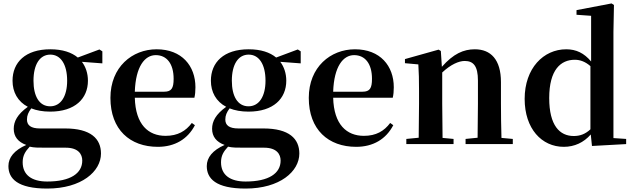

<svg xmlns="http://www.w3.org/2000/svg" viewBox="-20 -839 3693 1118"><path d="M272 -220C209 -220 175 -278 175 -369C175 -464 212 -521 273 -521C333 -521 371 -465 371 -369C371 -278 334 -220 272 -220ZM272 -189C417 -189 492 -265 492 -369C492 -412 479 -450 457 -479L576 -470V-540L559 -551L433 -504C397 -534 344 -552 273 -552C128 -552 53 -476 53 -369C53 -303 83 -248 142 -217C81 -173 60 -132 60 -89C60 -44 85 -12 133 5C63 36 29 78 29 128C29 201 82 259 255 259C455 259 568 159 568 55C568 -31 509 -91 359 -91H213C159 -91 137 -110 137 -143C137 -167 145 -185 162 -208C192 -196 229 -189 272 -189ZM153 15C178 21 202 21 248 21H363C436 21 459 59 459 96C459 170 391 218 255 218C165 218 112 180 112 106C112 68 126 44 153 15Z M899 16C998 16 1073 -29 1115 -110L1097 -123C1062 -76 1015 -48 944 -48C844 -48 769 -113 765 -270H1112C1116 -288 1118 -306 1118 -331C1118 -455 1039 -552 892 -552C750 -552 623 -449 623 -269C623 -84 737 16 899 16ZM765 -305C770 -452 823 -518 887 -518C951 -518 991 -468 991 -380C991 -326 979 -305 936 -305Z M1427 -220C1364 -220 1330 -278 1330 -369C1330 -464 1367 -521 1428 -521C1488 -521 1526 -465 1526 -369C1526 -278 1489 -220 1427 -220ZM1427 -189C1572 -189 1647 -265 1647 -369C1647 -412 1634 -450 1612 -479L1731 -470V-540L1714 -551L1588 -504C1552 -534 1499 -552 1428 -552C1283 -552 1208 -476 1208 -369C1208 -303 1238 -248 1297 -217C1236 -173 1215 -132 1215 -89C1215 -44 1240 -12 1288 5C1218 36 1184 78 1184 128C1184 201 1237 259 1410 259C1610 259 1723 159 1723 55C1723 -31 1664 -91 1514 -91H1368C1314 -91 1292 -110 1292 -143C1292 -167 1300 -185 1317 -208C1347 -196 1384 -189 1427 -189ZM1308 15C1333 21 1357 21 1403 21H1518C1591 21 1614 59 1614 96C1614 170 1546 218 1410 218C1320 218 1267 180 1267 106C1267 68 1281 44 1308 15Z M2054 16C2153 16 2228 -29 2270 -110L2252 -123C2217 -76 2170 -48 2099 -48C1999 -48 1924 -113 1920 -270H2267C2271 -288 2273 -306 2273 -331C2273 -455 2194 -552 2047 -552C1905 -552 1778 -449 1778 -269C1778 -84 1892 16 2054 16ZM1920 -305C1925 -452 1978 -518 2042 -518C2106 -518 2146 -468 2146 -380C2146 -326 2134 -305 2091 -305Z M2760 0H2966V-30L2900 -36C2898 -93 2897 -177 2897 -235V-361C2897 -493 2837 -552 2745 -552C2679 -552 2620 -526 2553 -450L2547 -542L2534 -550L2338 -495V-471L2416 -464C2419 -415 2420 -376 2420 -310V-235C2420 -180 2419 -94 2418 -37L2346 -30V0H2621V-30L2557 -36L2555 -235V-417C2605 -464 2652 -484 2686 -484C2737 -484 2763 -454 2763 -370V-235L2761 -37L2691 -30V0Z M3427 11 3626 0V-30L3552 -35V-653L3555 -810L3541 -819L3337 -780V-753L3422 -747V-481C3381 -530 3335 -552 3277 -552C3145 -552 3035 -442 3035 -263C3035 -90 3134 16 3263 16C3325 16 3379 -9 3420 -56ZM3418 -86C3388 -58 3357 -47 3321 -47C3239 -47 3178 -108 3178 -268C3178 -434 3246 -491 3327 -491C3358 -491 3388 -480 3418 -454Z"/></svg>

Font: GenRyuMin2 TW B
Style: Regular
Weight: 700
Version: Version 2.100;PS 2.1;hotconv 16.6.51;makeotf.lib2.5.65220 DE